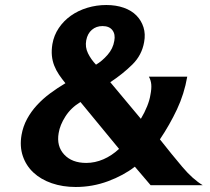

<svg xmlns="http://www.w3.org/2000/svg" viewBox="-20 -740 836 766"><path d="M581 -1 518 -75Q473 -40 411 -17Q349 6 282 6Q230 6 186.5 -9Q143 -24 113.5 -51.5Q84 -79 71 -117.5Q58 -156 66 -202Q72 -236 88 -265.5Q104 -295 127.5 -320.5Q151 -346 180 -367.5Q209 -389 241 -408Q227 -425 215.5 -442Q204 -459 196.5 -478Q189 -497 187 -518Q185 -539 189 -564Q195 -599 214.5 -628Q234 -657 263 -677.5Q292 -698 328.5 -709Q365 -720 404 -720Q443 -720 474 -709Q505 -698 524.5 -678Q544 -658 552.5 -631Q561 -604 555 -572Q546 -520 508 -482.5Q470 -445 420 -412L542 -266Q557 -291 567 -316Q577 -341 580 -361Q585 -386 583.5 -403Q582 -420 574 -434H727Q715 -365 686 -303.5Q657 -242 618 -184Q666 -123 707.5 -74Q749 -25 789 -1ZM324 -579Q319 -552 331 -527.5Q343 -503 363 -482Q387 -496 409 -521Q431 -546 436 -577Q441 -603 428.5 -619.5Q416 -636 389 -636Q364 -636 346.5 -621Q329 -606 324 -579ZM214 -209Q205 -157 236 -123.5Q267 -90 324 -90Q359 -90 392.5 -104.5Q426 -119 455 -146L301 -333Q263 -310 241 -275.5Q219 -241 214 -209Z"/></svg>

Font: LT Museum
Style: Bold Italic
Weight: 700
Designer: Daniel Lyons
Foundry: LyonsType
Version: Version 1.011